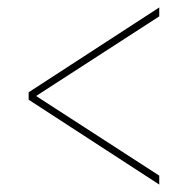

<svg xmlns="http://www.w3.org/2000/svg" viewBox="-20 -615 505 516"><path d="M408 -119 57 -347V-367L408 -595V-571L77 -357L408 -143Z"/></svg>

Font: Noto Serif Display Condensed
Style: Regular
Weight: 400
Width: 3
Designer: Monotype Design Team
Foundry: Monotype Imaging Inc.
Version: Version 2.009